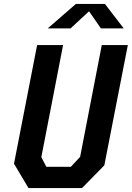

<svg xmlns="http://www.w3.org/2000/svg" viewBox="-20 -960 672 980"><path d="M125.5 0H398.5L512.5 -116L632.5 -730H499.5L389 -159.5L341.5 -108.5H216.5L191 -158L302 -730H169.5L51.5 -124.5ZM223.5 -815H340L434.5 -902.5L495 -815H611.5L515.5 -940H367.5Z"/></svg>

Font: Monaspace Krypton SemiBold
Style: Italic
Weight: 600
Italic angle: -11°
Designer: Riley Cran & the Lettermatic Team
Foundry: Lettermatic
Version: Version 1.101 (Monaspace Krypton)